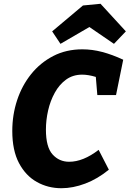

<svg xmlns="http://www.w3.org/2000/svg" viewBox="-20 -982 686 1016"><path d="M305 14Q234 14 175 -19Q116 -52 80.5 -119Q45 -186 45 -289Q45 -374 70.5 -451.5Q96 -529 144.5 -589.5Q193 -650 261.5 -685.5Q330 -721 416 -721Q468 -721 521 -707Q574 -693 632 -666L594 -479H495L487 -575Q447 -587 415 -587Q366 -587 330 -561Q294 -535 270 -491.5Q246 -448 234.5 -397Q223 -346 223 -296Q223 -204 258 -165Q293 -126 346 -126Q420 -126 502 -189L556 -84Q496 -35 431 -10.5Q366 14 305 14ZM300 -750 256 -816 419 -953 512 -962 646 -816 583 -750 453 -839Z"/></svg>

Font: Bitter ExtraBold
Style: Italic
Weight: 800
Italic angle: -9°
Designer: Sol Matas, and Bitter project Authors
Foundry: Sol Matas
Version: Version 2.001